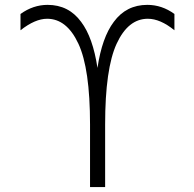

<svg xmlns="http://www.w3.org/2000/svg" viewBox="-20 -761 791 782"><path d="M408.2 -253.9V1H346.7V-253.9Q346.7 -481.4 299.3 -583Q252 -684.6 171.9 -684.6Q123 -684.6 63.5 -637.7V-704.1Q115.2 -741.2 173.8 -741.2Q259.8 -741.2 310.5 -671.9Q358.4 -608.4 377 -484.4Q395.5 -608.4 443.4 -671.9Q494.1 -741.2 580.1 -741.2Q639.6 -741.2 690.4 -704.1V-637.7Q632.8 -684.6 582 -684.6Q502 -684.6 455.1 -583Q408.2 -481.4 408.2 -253.9Z"/></svg>

Font: Gen Shin Gothic Light
Style: Regular
Weight: 200
Designer: [Source Han Sans]
Ryoko NISHIZUKA  (kana & ideographs); Paul D. Hunt (Latin, Greek & Cyrillic); Wenlong ZHANG  (bopomofo
Version: Version 1.002.20150607